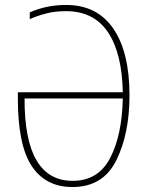

<svg xmlns="http://www.w3.org/2000/svg" viewBox="-20 -744 597 774"><path d="M475 -372H52V-346Q52 -159 108 -74.5Q164 10 272 10Q395 10 448.5 -97Q502 -204 502 -360Q502 -534 436.5 -629Q371 -724 247 -724Q204 -724 167.5 -716Q131 -708 100 -694V-667Q132 -681 167.5 -690Q203 -699 246 -699Q358 -699 415 -614.5Q472 -530 475 -372ZM79 -347H475Q472 -199 424 -107Q376 -15 273 -15Q78 -15 79 -347Z"/></svg>

Font: Noto Sans Display SemiCondensed Thin
Style: Regular
Weight: 250
Width: 4
Designer: Monotype Design team
Foundry: Monotype Imaging Inc.
Version: 1.000